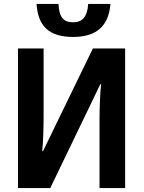

<svg xmlns="http://www.w3.org/2000/svg" viewBox="-20 -962 738 982"><path d="M545 -942H431C427 -875 400 -848 355 -848C305 -848 283 -872 279 -942H167C174 -833 226 -773 354 -773C480 -773 536 -835 545 -942ZM72 -714V0H237L493 -531H497C492 -487 489 -405 489 -348V0H620V-714H455L200 -189H196C201 -235 203 -314 203 -368V-714Z"/></svg>

Font: Noto Sans Display SemiCondensed
Style: Bold
Weight: 700
Width: 4
Designer: Monotype Design Team
Foundry: Monotype Imaging Inc.
Version: Version 1.900